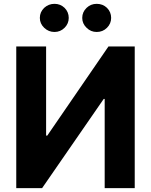

<svg xmlns="http://www.w3.org/2000/svg" viewBox="-20 -966 775 986"><path d="M63.5 -727.5Q101.6 -727.5 216.8 -727.5Q216.8 -613.3 216.8 -269.5Q217.8 -269.5 222.7 -269.5Q300.8 -383.8 537.1 -727.5Q570.3 -727.5 671.9 -727.5Q671.9 -545.9 671.9 0Q632.8 0 517.6 0Q517.6 -114.3 517.6 -458Q516.6 -458 512.7 -458Q433.6 -343.8 196.3 0Q163.1 0 63.5 0Q63.5 -181.6 63.5 -727.5ZM259.8 -801.8Q229.5 -801.8 207 -823.2Q184.6 -844.7 184.6 -874Q184.6 -904.3 207 -925.8Q229.5 -946.3 259.8 -946.3Q290 -946.3 311.5 -925.8Q333 -904.3 333 -874Q333 -844.7 311.5 -823.2Q290 -801.8 259.8 -801.8ZM476.6 -801.8Q446.3 -801.8 424.8 -823.2Q402.3 -844.7 402.3 -874Q402.3 -904.3 424.8 -925.8Q446.3 -946.3 476.6 -946.3Q507.8 -946.3 529.3 -925.8Q550.8 -904.3 550.8 -874Q550.8 -844.7 529.3 -823.2Q507.8 -801.8 476.6 -801.8Z"/></svg>

Font: DeepSea
Style: Bold
Weight: 700
Designer: Stem
Version: Version 3.019;git-0a5106e0b